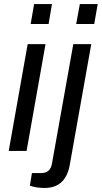

<svg xmlns="http://www.w3.org/2000/svg" viewBox="-20 -743 501 945"><path d="M130.9 -625 147.9 -723.1H235.8L219.2 -625ZM355 -625 373 -723.1H460.9L443.8 -625ZM22.9 0 116.2 -525.9H204.1L110.8 0ZM199.2 182.1Q157.7 182.1 127 170.9L137.2 108.9H182.1Q228.5 108.9 235.8 62L340.8 -525.9H429.2L324.2 64Q305.2 182.1 199.2 182.1Z"/></svg>

Font: Archivo
Style: Italic
Weight: 400
Italic angle: -10°
Designer: Hector Gatti
Foundry: Omnibus-Type
Version: Version 2.001